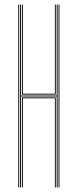

<svg xmlns="http://www.w3.org/2000/svg" viewBox="-20 -820 340 840"><path d="M68 0V-800H72V-402H228V-800H232V0H228V-398H72V0ZM76 0V-394H224V0H220V-390H80V0ZM60 0V-800H64V0ZM236 0V-800H240V0ZM76 -406V-800H80V-410H220V-800H224V-406Z"/></svg>

Font: Big Shoulders Inline Display SC Thin
Style: Regular
Weight: 100
Designer: Patric King
Foundry: XO Type Co
Version: Version 2.002